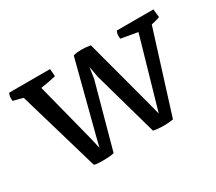

<svg xmlns="http://www.w3.org/2000/svg" viewBox="-94 -657 958 850"><g transform="rotate(-30 385.0 -232.0)"><path d="M177.7 0 57.1 -412.1 7.8 -424.8Q6.8 -428.2 6.8 -438.5Q6.8 -454.1 13.2 -463.9H221.7L224.6 -425.8Q191.4 -417.5 146.5 -411.1L223.6 -109.9L236.8 -52.7L246.6 -92.3L342.8 -463.9Q377.4 -473.6 430.7 -464.8L525.4 -109.9L540 -52.7L551.8 -93.8L642.6 -410.2L558.6 -424.8Q557.1 -428.2 557.1 -438.5Q557.1 -453.1 563 -463.9H750L754.4 -422.4Q743.7 -417 710.4 -409.7L581.5 1Q553.2 5.9 524.2 4.9Q495.1 3.9 480 0L387.7 -328.1L377.4 -385.3L369.1 -329.1L279.3 -1Q262.2 3.9 225.8 4.2Q189.5 4.4 177.7 0Z"/></g></svg>

Font: Fjord
Style: One
Weight: 400
Designer: Viktoriya Grabowska
Foundry: Viktoriya Grabowska
Version: Version 1.002